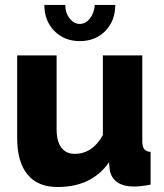

<svg xmlns="http://www.w3.org/2000/svg" viewBox="-20 -750 667 780"><path d="M365.2 -730H448.2Q448.2 -665.5 408 -624.3Q367.7 -583 304.2 -583Q241.2 -583 200.7 -624.3Q160.2 -665.5 160.2 -730H245.1Q245.1 -698.2 262.7 -675.5Q280.3 -652.8 304.2 -652.8Q327.6 -652.8 345 -674.6Q362.3 -696.3 365.2 -730ZM49.8 -189V-524.9H210V-224.1Q210 -176.3 229 -150.6Q248 -125 283.2 -125Q355.5 -125 397.9 -201.2V-524.9H558.1V-178.2Q558.1 -154.3 565.7 -144.3Q573.2 -134.3 591.8 -132.8V0Q552.2 7.8 523.9 7.8Q481.9 7.8 456.8 -9.5Q431.6 -26.9 425.8 -59.1L422.9 -90.8Q353 9.8 213.9 9.8Q133.8 9.8 91.8 -41Q49.8 -91.8 49.8 -189Z"/></svg>

Font: Raleway-v4020 ExtraBold
Style: Regular
Weight: 800
Designer: Matt McInerney, Pablo Impallari, Rodrigo Fuenzalida
Foundry: Matt McInerney, Pablo Impallari, Rodrigo Fuenzalida
Version: Version 4.020;PS 004.020;hotconv 1.0.88;makeotf.lib2.5.64775